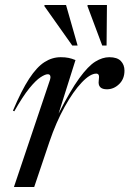

<svg xmlns="http://www.w3.org/2000/svg" viewBox="-20 -752 520 772"><path d="M181 -431Q184 -439.5 182.2 -446.5Q180.5 -453.5 172 -453.5Q161.5 -453.5 142.8 -441.2Q124 -429 97.8 -396.8Q71.5 -364.5 37.5 -304.5L32 -307Q66.5 -388.5 97.2 -435.5Q128 -482.5 158.8 -502.2Q189.5 -522 224 -522Q242.5 -522 255.8 -519.2Q269 -516.5 283.5 -510.5L215.5 -295Q263 -388.5 298.8 -437.5Q334.5 -486.5 363.2 -504.2Q392 -522 419.5 -522Q451 -522 465.8 -506.8Q480.5 -491.5 480.5 -468Q480.5 -434.5 459 -413.8Q437.5 -393 410 -393Q372.5 -393 377 -427.5Q379.5 -445 376.8 -450.5Q374 -456 367 -456Q342.5 -456 308.5 -420.2Q274.5 -384.5 240 -322.5Q205.5 -260.5 179 -182.5L117.5 0H36ZM292 -569H270.5L158 -728L159.5 -732H245.5ZM408.5 -569H391L331.5 -728L332.5 -732H410Z"/></svg>

Font: Newsreader Display
Style: Italic
Weight: 400
Italic angle: -17°
Designer: Hugues Gentile
Foundry: Production Type
Version: Version 1.001